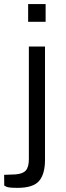

<svg xmlns="http://www.w3.org/2000/svg" viewBox="-45 -742 320 928"><path d="M172.5 30.5Q172.5 99.5 143.8 132.8Q115 166 39.5 166Q-3.5 166 -14 160.5Q-24.5 155 -24.5 155L-25 103L29 101Q65 98.5 79.8 82Q94.5 65.5 94.5 26.5V-517H172.5ZM175.5 -722.5V-636.5H91V-722.5Z"/></svg>

Font: Public Sans Light
Style: Regular
Weight: 300
Designer: The Public Sans Project Authors: Dan O. Williams and USWDS (Libre Franklin designed by Pablo Impallari and Rodrigo Fuenz
Version: Version 1.007